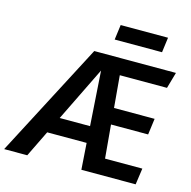

<svg xmlns="http://www.w3.org/2000/svg" viewBox="-177 -1001 1121 1124"><g transform="rotate(15 383.5 -439.0)"><path d="M704 -878H417L405 -787H692ZM774 -593 802 -691H307L-54 0H86L164 -160H403L414 0H743L757 -99H531L513 -301H738L751 -399H505L488 -593ZM213 -260 375 -591 397 -260Z"/></g></svg>

Font: Fira Sans Medium
Style: Italic
Weight: 500
Italic angle: -8°
Designer: bBox Type GmbH & Carrois Corporate GbR & Edenspiekermann AG
Foundry: bBox Type GmbH & Carrois Corporate GbR & Edenspiekermann AG
Version: Version 4.301;PS 004.301;hotconv 1.0.88;makeotf.lib2.5.64775